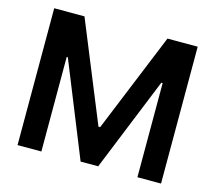

<svg xmlns="http://www.w3.org/2000/svg" viewBox="-101 -832 1074 958"><g transform="rotate(15 436.0 -353.5)"><path d="M221.7 -707 431.6 -193.4H440.4L650.4 -707H806.6V0H684.6V-486.3H677.7L481.4 -2H390.6L194.3 -488.3H188.5V0H65.4V-707Z"/></g></svg>

Font: Pretendard SemiBold
Style: Regular
Weight: 600
Designer: Base glyphs from Inter by Rasmus Andersson; Hangeul glyphs from Noto Sans CJK(Source Han Sans) by Jang Soo-young and Kan
Foundry: Kil Hyung-jin
Version: Version 1.309